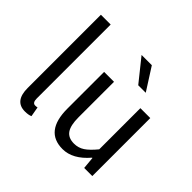

<svg xmlns="http://www.w3.org/2000/svg" viewBox="-167 -920 1138 1138"><g transform="rotate(45 402.0 -351.0)"><path d="M82 -98V-712H164V-92Q164 -56 187 -56Q196 -56 205 -58L216 4Q198 12 169 12Q82 12 82 -98Z M335 -178V-486H418V-189Q418 -121 439.5 -90Q461 -59 509 -59Q545 -59 574 -78Q603 -97 639 -141V-486H722V0H654L647 -76H644Q569 12 484 12Q335 12 335 -178ZM421 -714H507L597 -573H534Z"/></g></svg>

Font: RibengUni
Style: Regular
Weight: 400
Designer: (1) Dr. Andrew Glass (Senior Program Manager at Microsoft Corporation)
(2) Bivuti Chakma (Chakma Font Designer & Keyboar
Foundry: Bivuti Chakma
Version: Version 2.2022; Updated on: 03 June 2022; Friday